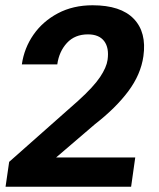

<svg xmlns="http://www.w3.org/2000/svg" viewBox="-20 -705 602 725"><path d="M475.1 0H1L14.6 -93.8L275.4 -324.7Q333.5 -377.4 357.9 -414.1Q382.3 -450.7 386.2 -479Q392.6 -524.4 373.3 -549.8Q354 -575.2 312 -575.2Q262.7 -575.2 232.9 -543Q203.1 -510.7 196.3 -461.9H62.5Q71.3 -523.4 106.4 -574Q141.6 -624.5 198.7 -654.8Q255.9 -685.1 329.6 -685.1Q436 -685.1 485.1 -634Q534.2 -583 521.5 -492.7Q511.7 -423.8 464.6 -360.6Q417.5 -297.4 338.9 -236.3L191.9 -110.4H490.7Z"/></svg>

Font: Robert Sans ExtraBold
Style: Italic
Weight: 800
Italic angle: -8°
Designer: Christian Robertson (extended by Adam Twardoch)
Foundry: Google
Version: Version 12.135;April 2, 2019;FontCreator 11.5.0.2425 64-bit;